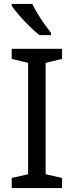

<svg xmlns="http://www.w3.org/2000/svg" viewBox="-20 -964 379 984"><path d="M298 0H40V-52L124 -71V-642L40 -662V-714H298V-662L214 -642V-71L298 -52ZM145 -944Q156 -922 172.5 -894.5Q189 -867 207.5 -841Q226 -815 241 -796V-784H182Q159 -802 130 -830.5Q101 -859 76.5 -887.5Q52 -916 40 -934V-944Z"/></svg>

Font: Noto Sans Chorasmian
Style: Regular
Weight: 400
Designer: Federico Parra Barrios
Foundry: Google LLC
Version: Version 1.004; ttfautohint (v1.8.4.7-5d5b)